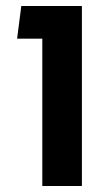

<svg xmlns="http://www.w3.org/2000/svg" viewBox="-20 -620 365 640"><path d="M121 0V-600H253V0ZM37 -491 51 -600H208V-491Z"/></svg>

Font: Noto Sans Hebrew Thin SemiBold
Style: Regular
Weight: 600
Version: Version 3.001